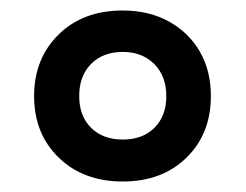

<svg xmlns="http://www.w3.org/2000/svg" viewBox="-20 -744 468 366"><path d="M214 -398Q139 -398 92 -443.5Q45 -489 45 -561Q45 -632 91.5 -678Q138 -724 214 -724Q264 -724 302 -703Q340 -682 361 -645.5Q382 -609 382 -561Q382 -489 335.5 -443.5Q289 -398 214 -398ZM214 -478Q252 -478 274.5 -500.5Q297 -523 297 -561Q297 -599 274 -622Q251 -645 214 -645Q176 -645 153.5 -622Q131 -599 131 -561Q131 -523 153.5 -500.5Q176 -478 214 -478Z"/></svg>

Font: Noto Sans Gujarati SemiBold
Style: Regular
Weight: 600
Designer: Jelle Bosma - Monotype Design Team, Universal Thirst
Foundry: Monotype Imaging Inc.
Version: Version 2.106; ttfautohint (v1.8.4.7-5d5b)